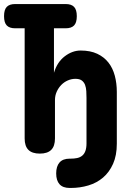

<svg xmlns="http://www.w3.org/2000/svg" viewBox="-20 -750 640 950"><path d="M55 -610Q27 -610 13.5 -624Q0 -638 0 -670Q0 -702 13.5 -716Q27 -730 55 -730H305Q333 -730 346.5 -716Q360 -702 360 -670Q360 -638 346.5 -624Q333 -610 305 -610H247V-390Q263 -443 300.5 -471.5Q338 -500 379 -500Q427 -500 461 -484Q495 -468 516.5 -440.5Q538 -413 548 -375.5Q558 -338 558 -295V-39Q558 19 539.5 60.5Q521 102 490 128.5Q459 155 417.5 167.5Q376 180 330 180H325Q291 180 274.5 161.5Q258 143 258 108Q258 73 274.5 54Q291 35 325 35H330Q347 35 361.5 32Q376 29 386.5 20.5Q397 12 402.5 -3Q408 -18 408 -41V-265Q408 -282 407 -299Q406 -316 401 -329.5Q396 -343 385 -351.5Q374 -360 353 -360Q334 -360 315.5 -352Q297 -344 283 -329.5Q269 -315 260.5 -296Q252 -277 252 -255V-65Q252 -27 233.5 -8.5Q215 10 177 10Q139 10 120.5 -8.5Q102 -27 102 -65V-610Z"/></svg>

Font: Maple Mono ExtraBold
Style: Regular
Weight: 800
Monospace: yes
Designer: subframe7536
Version: Version 7.000